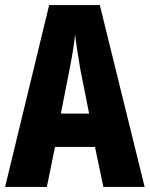

<svg xmlns="http://www.w3.org/2000/svg" viewBox="-20 -734 588 754"><path d="M386 0 353 -157H196L164 0H0L173 -714H372L548 0ZM295 -464Q289 -501 283.5 -536Q278 -571 275 -599Q269 -542 254 -466L219 -288H330Z"/></svg>

Font: Noto Sans Thai ExtCond ExtBd
Style: Regular
Weight: 800
Width: 2
Designer: Monotype Design Team
Foundry: Monotype Imaging Inc.
Version: Version 2.002; ttfautohint (v1.8.4.7-5d5b)